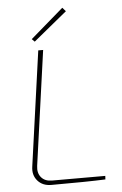

<svg xmlns="http://www.w3.org/2000/svg" viewBox="-60 -938 621 980"><g transform="rotate(-5 250.5 -448.0)"><path d="M314 -877 142 -736 128 -750 297 -896ZM181 -690 99 -103Q94 -67 113 -44.5Q132 -22 168 -22H441L440 -4Q347 0 163 0Q118 0 92.5 -29.5Q67 -59 74 -103L156 -690Z"/></g></svg>

Font: Exo 2.0 Thin
Style: Italic
Weight: 250
Italic angle: -8°
Designer: Natanael Gama
Version: Version 1.001;PS 001.001;hotconv 1.0.70;makeotf.lib2.5.58329